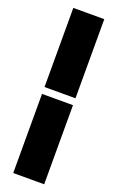

<svg xmlns="http://www.w3.org/2000/svg" viewBox="-181 -885 643 1049"><g transform="rotate(20 140.0 -360.0)"><path d="M230 -380H50V-840H230ZM230 120H50V-340H230Z"/></g></svg>

Font: Tanohe Sans Black
Style: Regular
Weight: 900
Designer: Village Type and Design LLC & Cristiano Sobral
Foundry: Cooper Hewitt Smithsonian Design Museum
Version: Version 1.00;March 11, 2020;FontCreator 12.0.0.2522 64-bit; 